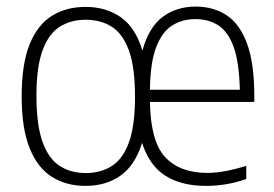

<svg xmlns="http://www.w3.org/2000/svg" viewBox="-20 -570 852 598"><path d="M246.5 9Q187 9 142.2 -18.8Q97.5 -46.5 72.5 -108Q47.5 -169.5 47.5 -270Q47.5 -370.5 72.2 -431.8Q97 -493 141.8 -520.8Q186.5 -548.5 246.5 -548.5Q310 -548.5 356 -516.5Q402 -484.5 423.5 -412.5Q443.5 -485 486.5 -517.2Q529.5 -549.5 589.5 -549.5Q645.5 -549.5 686.5 -522Q727.5 -494.5 749.8 -433.2Q772 -372 772 -270.5V-252.5H447Q449 -129 494.8 -80.2Q540.5 -31.5 625.5 -31.5Q676.5 -31.5 747 -53.5V-12.5Q712.5 -0.5 681.8 4.2Q651 9 622 9Q546 9 495.8 -22.2Q445.5 -53.5 422.5 -125Q400.5 -54.5 355 -22.8Q309.5 9 246.5 9ZM589 -510.5Q547.5 -510.5 516 -490.5Q484.5 -470.5 466.2 -422.5Q448 -374.5 447 -290.5H727Q725 -375.5 707.8 -423.5Q690.5 -471.5 660 -491Q629.5 -510.5 589 -510.5ZM247 -31Q293.5 -31 328 -52.8Q362.5 -74.5 381.5 -126.2Q400.5 -178 400.5 -268.5Q400.5 -360.5 381.5 -412.8Q362.5 -465 328 -486.8Q293.5 -508.5 247 -508.5Q201 -508.5 166.5 -487Q132 -465.5 112.8 -413.8Q93.5 -362 93.5 -272Q93.5 -180 112.8 -127.2Q132 -74.5 166.5 -52.8Q201 -31 247 -31Z"/></svg>

Font: Encode Sans SemiCondensed SemiCondensed ExtraLight
Style: Regular
Weight: 200
Width: 4
Designer: Multiple Designers
Foundry: Impallari Type
Version: Version 3.000; ttfautohint (v1.8.3) -l 8 -r 50 -G 200 -x 14 